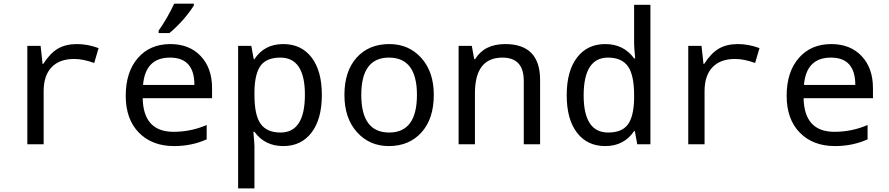

<svg xmlns="http://www.w3.org/2000/svg" viewBox="-20 -786 4841 1046"><path d="M517.1 -523.9 493.2 -442.9Q433.1 -464.8 383.8 -464.8Q304.2 -464.8 261 -419.7Q217.8 -374.5 217.8 -289.1V0H128.9V-536.1H201.2L211.9 -438H215.8Q252.9 -496.1 295.4 -521Q337.9 -545.9 399.9 -545.9Q457.5 -545.9 517.1 -523.9Z M1135.3 -251H757.3Q761.2 -67.9 925.3 -67.9Q1020.5 -67.9 1106 -105V-26.9Q1024.9 9.8 928.2 9.8Q808.6 9.8 736.8 -63.2Q665 -136.2 665 -264.2Q665 -394 731.2 -470Q797.4 -545.9 908.2 -545.9Q1011.7 -545.9 1073.5 -480.5Q1135.3 -415 1135.3 -306.2ZM759.3 -323.2H1039.1Q1039.1 -472.2 906.2 -472.2Q772 -472.2 759.3 -323.2ZM844.2 -619.1Q890.1 -684.1 929.2 -766.1H1036.1V-755.9Q981.4 -671.4 903.3 -606H844.2Z M1366.2 -67.9H1360.4Q1366.2 -4.9 1366.2 11.2V240.2H1277.3V-536.1H1349.1L1362.3 -463.9H1366.2Q1419.9 -545.9 1523.4 -545.9Q1621.6 -545.9 1677.5 -472.9Q1733.4 -399.9 1733.4 -269Q1733.4 -137.2 1677.2 -63.7Q1621.1 9.8 1523.4 9.8Q1422.4 9.8 1366.2 -67.9ZM1366.2 -289.1V-269Q1366.2 -158.2 1400.1 -111.1Q1434.1 -64 1508.3 -64Q1641.1 -64 1641.1 -270Q1641.1 -472.2 1507.3 -472.2Q1433.1 -472.2 1400.6 -429.2Q1368.2 -386.2 1366.2 -289.1Z M2098.1 9.8Q1992.7 9.8 1924.6 -66.2Q1856.4 -142.1 1856.4 -269Q1856.4 -397.5 1922.6 -471.7Q1988.8 -545.9 2101.1 -545.9Q2207.5 -545.9 2275.4 -470.2Q2343.3 -394.5 2343.3 -269Q2343.3 -139.6 2276.4 -64.9Q2209.5 9.8 2098.1 9.8ZM2100.1 -64Q2251.5 -64 2251.5 -269Q2251.5 -472.2 2099.1 -472.2Q1948.2 -472.2 1948.2 -269Q1948.2 -64 2100.1 -64Z M2833.5 0V-345.2Q2833.5 -472.2 2717.3 -472.2Q2567.4 -472.2 2567.4 -277.8V0H2478.5V-536.1H2550.3L2563.5 -463.9H2568.4Q2618.7 -545.9 2732.4 -545.9Q2922.4 -545.9 2922.4 -350.1V0Z M3438.5 -71.8H3434.6Q3379.4 9.8 3277.3 9.8Q3179.2 9.8 3123.3 -63.2Q3067.4 -136.2 3067.4 -267.1Q3067.4 -398.9 3123.5 -472.4Q3179.7 -545.9 3277.3 -545.9Q3377.9 -545.9 3434.6 -467.8H3440.4Q3434.6 -530.8 3434.6 -546.9V-759.8H3523.4V0H3451.7ZM3434.6 -247.1V-267.1Q3434.6 -377.9 3400.6 -425Q3366.7 -472.2 3292.5 -472.2Q3159.7 -472.2 3159.7 -266.1Q3159.7 -64 3293.5 -64Q3367.7 -64 3400.1 -107.2Q3432.6 -150.4 3434.6 -247.1Z M4117.7 -523.9 4093.8 -442.9Q4033.7 -464.8 3984.4 -464.8Q3904.8 -464.8 3861.6 -419.7Q3818.4 -374.5 3818.4 -289.1V0H3729.5V-536.1H3801.8L3812.5 -438H3816.4Q3853.5 -496.1 3896 -521Q3938.5 -545.9 4000.5 -545.9Q4058.1 -545.9 4117.7 -523.9Z M4735.8 -251H4357.9Q4361.8 -67.9 4525.9 -67.9Q4621.1 -67.9 4706.5 -105V-26.9Q4625.5 9.8 4528.8 9.8Q4409.2 9.8 4337.4 -63.2Q4265.6 -136.2 4265.6 -264.2Q4265.6 -394 4331.8 -470Q4397.9 -545.9 4508.8 -545.9Q4612.3 -545.9 4674.1 -480.5Q4735.8 -415 4735.8 -306.2ZM4359.9 -323.2H4639.6Q4639.6 -472.2 4506.8 -472.2Q4372.6 -472.2 4359.9 -323.2Z"/></svg>

Font: Noto Mono
Style: Regular
Weight: 400
Designer: Monotype Design Team
Foundry: Monotype Imaging Inc.
Version: Version 1.00